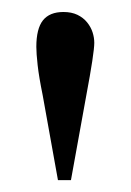

<svg xmlns="http://www.w3.org/2000/svg" viewBox="-20 -698 221 325"><path d="M139.6 -625.5Q139.6 -617.2 136.2 -594.7Q132.8 -572.3 126 -536.1L100.1 -393.1H78.1L52.2 -537.1Q45.9 -567.9 43.7 -587.9Q41.5 -607.9 41.5 -618.7Q41.5 -649.4 52.7 -663.6Q64 -677.7 87.4 -677.7Q101.1 -677.7 111.1 -672.9Q121.1 -668 127.4 -660.2Q133.8 -652.3 136.7 -643.3Q139.6 -634.3 139.6 -625.5Z"/></svg>

Font: GodaGr
Style: Regular
Weight: 400
Version: 1.0.0